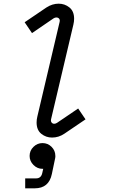

<svg xmlns="http://www.w3.org/2000/svg" viewBox="-20 -734 652 1044"><path d="M263 14Q230 14 204.5 -6.5Q179 -27 179 -68Q179 -76 180 -84Q181 -92 183 -100L304 -614Q307 -626 301.5 -632.5Q296 -639 286 -639Q279 -639 271 -634L154 -554L114 -613L232 -693Q264 -714 299 -714Q332 -714 357.5 -693.5Q383 -673 383 -632Q383 -625 382 -616.5Q381 -608 379 -600L258 -87Q255 -75 260.5 -68Q266 -61 275 -61Q282 -61 290 -66L405 -144L445 -85L330 -7Q299 14 263 14ZM117 290V236H176Q204 236 210 206L215 184H211Q183 184 162 163Q141 142 141 114Q141 85 162 64.5Q183 44 211 44Q240 44 260.5 64.5Q281 85 281 114Q281 116 281 119Q281 122 280 126L262 212Q246 290 169 290Z"/></svg>

Font: Space Mono
Style: Italic
Weight: 400
Italic angle: -12°
Monospace: yes
Designer: Colophon Foundry + Benjamin Critton
Foundry: Colophon Foundry & Benjamin Critton
Version: Version 1.003; ttfautohint (v1.8.4.7-5d5b)